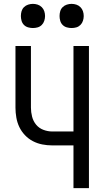

<svg xmlns="http://www.w3.org/2000/svg" viewBox="-20 -973 540 993"><path d="M360 0H440V-735H360V-293H250Q227 -293 204.5 -301.5Q182 -310 167 -328Q152 -346 146 -369.5Q140 -393 140 -416V-735H60V-416Q60 -391 64.5 -365Q69 -339 80 -316Q91 -293 109 -274Q127 -255 150 -243Q173 -231 198.5 -226Q224 -221 250 -221H360ZM350 -828Q363 -828 375 -831.5Q387 -835 396 -844Q405 -853 409 -865.5Q413 -878 413 -890Q413 -903 409 -915Q405 -927 396 -936Q387 -945 375 -949Q363 -953 350 -953Q338 -953 325.5 -949Q313 -945 304 -936Q295 -927 291.5 -915Q288 -903 288 -890Q288 -878 291.5 -865.5Q295 -853 304 -844Q313 -835 325.5 -831.5Q338 -828 350 -828ZM150 -828Q163 -828 175 -831.5Q187 -835 196 -844Q205 -853 209 -865.5Q213 -878 213 -890Q213 -903 209 -915Q205 -927 196 -936Q187 -945 175 -949Q163 -953 150 -953Q138 -953 125.5 -949Q113 -945 104 -936Q95 -927 91.5 -915Q88 -903 88 -890Q88 -878 91.5 -865.5Q95 -853 104 -844Q113 -835 125.5 -831.5Q138 -828 150 -828Z"/></svg>

Font: Iosevka SS09
Style: Regular
Weight: 400
Monospace: yes
Designer: Belleve Invis
Foundry: Belleve Invis
Version: Version 5.2.1; ttfautohint (v1.8.3)